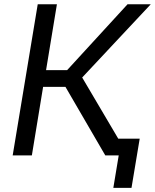

<svg xmlns="http://www.w3.org/2000/svg" viewBox="-20 -748 746 924"><path d="M41 0 161.6 -727.5H253.9L201.7 -410.6H303.2L593.8 -727.5H705.6L375.5 -375L596.7 0H486.8L294.9 -330.1H187.5L133.3 0ZM525.4 156.2 551.3 0H515.1L527.8 -80.6H652.3L612.8 156.2Z"/></svg>

Font: Inter 16pt
Style: Italic
Weight: 400
Italic angle: -9.3988°
Version: Version 4.001;git-66647c0bb